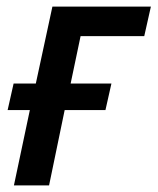

<svg xmlns="http://www.w3.org/2000/svg" viewBox="-20 -559 475 579"><path d="M22 0 70 -227H3L21 -307H88L138 -539H435L415 -450H223L193 -307H316L298 -227H175L128 0Z"/></svg>

Font: Noto Sans Display Medium
Style: Italic
Weight: 500
Italic angle: -12°
Designer: Monotype Design Team
Foundry: Monotype Imaging Inc.
Version: Version 2.003